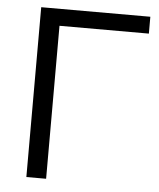

<svg xmlns="http://www.w3.org/2000/svg" viewBox="-51 -750 659 794"><g transform="rotate(5 278.0 -352.5)"><path d="M88 0V-705H541V-635H170V0Z"/></g></svg>

Font: Mulish
Style: Regular
Weight: 400
Designer: Vernon Adams
Foundry: Vernon Adams
Version: Version 3.603; ttfautohint (v1.8.3)